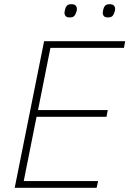

<svg xmlns="http://www.w3.org/2000/svg" viewBox="-20 -894 616 914"><path d="M440 0H50L190 -698H576L570 -666H220L161 -370H493L487 -338H154L93 -32H447ZM312 -811Q298 -811 292.5 -817.5Q287 -824 287 -833Q287 -837 288 -840.5Q289 -844 290 -850Q292 -860 298.5 -867Q305 -874 320 -874Q334 -874 340 -867.5Q346 -861 346 -852Q346 -848 345.5 -844.5Q345 -841 343 -836Q340 -825 333.5 -818Q327 -811 312 -811ZM494 -811Q480 -811 474.5 -817.5Q469 -824 469 -833Q469 -837 470 -840.5Q471 -844 472 -850Q474 -860 480.5 -867Q487 -874 502 -874Q516 -874 522 -867.5Q528 -861 528 -852Q528 -848 527.5 -844.5Q527 -841 525 -836Q522 -825 515.5 -818Q509 -811 494 -811Z"/></svg>

Font: IBM Plex Sans ExtraLight
Style: Italic
Weight: 250
Italic angle: -11.31°
Designer: Mike Abbink, Paul van der Laan, Pieter van Rosmalen
Foundry: Bold Monday
Version: Version 3.201